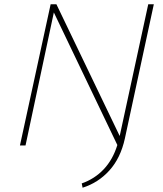

<svg xmlns="http://www.w3.org/2000/svg" viewBox="-20 -678 758 895"><path d="M697 -658 562 -32Q542 59 490 116.5Q438 174 365 197L361 177Q421 156 463.5 111Q506 66 527 -2L231 -620L99 0H73L216 -658H243L538 -44L671 -658Z"/></svg>

Font: Ysabeau Extralight
Style: Italic
Weight: 200
Italic angle: -12°
Designer: Christian Thalmann (Catharsis Fonts)
Version: Version 0.003